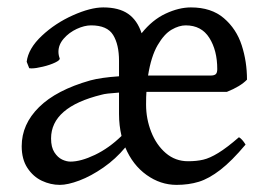

<svg xmlns="http://www.w3.org/2000/svg" viewBox="-20 -489 732 523"><path d="M378.9 -238.8Q377.9 -227.5 377.9 -204.1Q377.9 -165.5 391.8 -129.9Q405.8 -94.2 431.6 -72Q457.5 -49.8 492.2 -49.8Q515.6 -49.8 533.4 -54Q551.3 -58.1 574.5 -72.3Q597.7 -86.4 630.9 -115.2Q639.6 -110.4 648.9 -95.2Q611.3 -50.3 580.3 -26.4Q549.3 -2.4 521.7 6.1Q494.1 14.6 460.9 14.6Q417 14.6 379.2 -12.5Q341.3 -39.6 321.3 -87.4Q294.9 -55.7 261.5 -32.5Q228 -9.3 196.3 2.7Q164.6 14.6 143.1 14.6Q117.7 14.6 94 3.4Q70.3 -7.8 54.7 -31.5Q39.1 -55.2 39.1 -90.8Q39.1 -150.4 86.2 -197Q133.3 -243.7 226.1 -270Q254.9 -277.8 304.2 -281.2V-323.2Q304.2 -367.7 288.1 -393.8Q272 -419.9 228 -419.9Q210 -419.9 189 -410.2Q168 -400.4 153.6 -383.8Q139.2 -367.2 139.2 -348.1Q139.2 -338.9 142.6 -330.1Q144 -325.2 130.1 -318.6Q116.2 -312 96.9 -307.4Q77.6 -302.7 65.9 -302.7Q61 -302.7 59.6 -303.2L52.7 -320.8Q57.1 -356.9 93.8 -391.4Q130.4 -425.8 178.5 -447.3Q226.6 -468.8 261.2 -468.8Q303.7 -468.8 328.9 -451.4Q354 -434.1 365.7 -398.4Q395 -435.1 431.2 -451.9Q467.3 -468.8 500 -468.8Q555.7 -468.8 589.8 -439.5Q624 -410.2 638.4 -365.7Q652.8 -321.3 652.8 -272Q634.8 -253.4 598.1 -238.8ZM553.2 -283.2Q563.5 -283.2 567.6 -286.9Q571.8 -290.5 571.8 -300.8Q571.8 -351.6 550.3 -385.7Q528.8 -419.9 485.8 -419.9Q467.8 -419.9 447.5 -408.2Q427.2 -396.5 409.4 -366Q391.6 -335.4 383.3 -283.2ZM304.2 -236.8Q267.6 -234.4 256.8 -231Q119.1 -197.3 119.1 -111.8Q119.1 -87.9 128.2 -74Q137.2 -60.1 149.2 -54.4Q161.1 -48.8 171.9 -48.8Q200.2 -48.8 238.5 -67.1Q276.9 -85.4 311 -118.7Q304.2 -147.5 304.2 -178.2Z"/></svg>

Font: David Libre
Style: Regular
Weight: 400
Version: Version 1.000